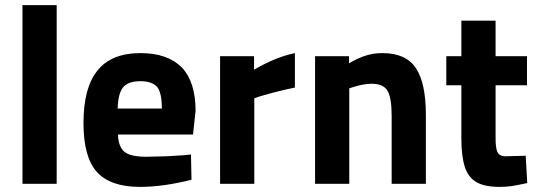

<svg xmlns="http://www.w3.org/2000/svg" viewBox="-20 -720 2109 752"><path d="M68 -700V0H202V-700Z M528 12Q619 12 730 -16L728 -115L700 -112Q653 -109 633 -108Q571 -106 554 -106Q513 -106 489 -114Q465 -122 455 -140Q443 -160 442 -193H736L746 -286Q746 -399 692 -456Q636 -512 531 -512Q416 -512 362 -444Q307 -377 307 -238Q307 -105 359 -47Q412 12 528 12ZM614 -295H441Q442 -352 462 -378Q482 -402 530 -402Q576 -402 596 -379Q614 -355 614 -295Z M842 -500V0H976V-335L996 -342Q1066 -363 1135 -377V-512Q1061 -497 975 -447V-500Z M1214 -500V0H1348V-374L1360 -378Q1404 -392 1435 -392Q1482 -392 1498 -364Q1514 -336 1514 -267V0H1648V-271Q1648 -394 1609 -453Q1570 -512 1478 -512Q1444 -512 1415 -503Q1382 -493 1347 -472V-500Z M1937 12Q1960 12 1983 9Q2003 6 2045 -3L2039 -110L1963 -108Q1936 -107 1928 -125Q1921 -140 1921 -181V-386H2044V-500H1921V-639H1787V-500H1728V-386H1787V-178Q1787 -107 1801 -65Q1814 -25 1847 -6Q1879 12 1937 12Z"/></svg>

Font: Online Auction - Bold
Style: Bold
Weight: 500
Designer: Mohamed Mostafa, the designer of Online Auction
Foundry: Kief Type Foundry
Version: ""